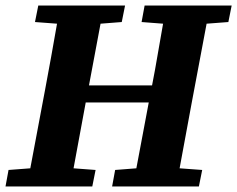

<svg xmlns="http://www.w3.org/2000/svg" viewBox="-32 -677 861 697"><path d="M482 -597 493 -657H809L797 -597L718 -591L664 -304Q653 -245 642 -185Q631 -125 620 -66L702 -60L690 0H375L386 -60L463 -66L508 -305H279V-304Q268 -245 257 -185Q246 -125 235 -66L315 -60L303 0H-12L-1 -60L78 -66L132 -353Q143 -413 154 -472.5Q165 -532 175 -591L95 -597L107 -657H422L410 -597L333 -591L291 -367H520Q531 -423 540.5 -479.5Q550 -536 560 -591Z"/></svg>

Font: Source Serif 4 SmText
Style: Bold Italic
Weight: 700
Italic angle: -12°
Designer: Frank Grießhammer
Foundry: Adobe
Version: Version 4.005;hotconv 1.1.0;makeotfexe 2.6.0